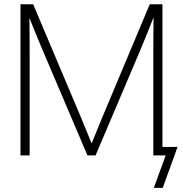

<svg xmlns="http://www.w3.org/2000/svg" viewBox="-20 -748 880 924"><path d="M78.6 0V-727.5H139.6L368.7 -185.1Q380.4 -156.7 394.5 -122.3Q408.7 -87.9 420.9 -57.6Q433.1 -87.9 447.3 -122.3Q461.4 -156.7 473.1 -185.1L700.7 -727.5H761.7V0H717.8V-510.3Q717.8 -546.9 718.3 -586.4Q718.8 -626 719.2 -665Q702.6 -622.1 686.5 -582.8Q670.4 -543.5 656.7 -510.3L439.9 0H400.9L183.6 -510.3Q154.8 -578.1 121.6 -661.6Q122.1 -623 122.3 -584.5Q122.6 -545.9 122.6 -510.3V0ZM720.2 156.2 777.3 0H726.1V-41H834.5L763.2 156.2Z"/></svg>

Font: Inter Display ExtraLight
Style: Regular
Weight: 200
Designer: Rasmus Andersson
Foundry: rsms
Version: Version 4.000;git-a52131595